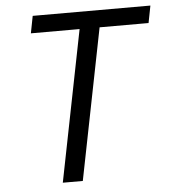

<svg xmlns="http://www.w3.org/2000/svg" viewBox="-49 -701 663 746"><g transform="rotate(-5 282.5 -328.0)"><path d="M283 -589 166 0H244L361 -589H552L565 -656H106L93 -589Z"/></g></svg>

Font: Cambridge Sans Italic
Style: Regular
Weight: 400
Italic angle: -11°
Version: Version 2.000;PS 002.000;hotconv 1.0.88;makeotf.lib2.5.64775